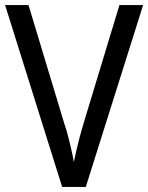

<svg xmlns="http://www.w3.org/2000/svg" viewBox="-20 -734 582 754"><path d="M542 -714 317 0H224L0 -714H92L233 -247Q242 -221 248.5 -195Q255 -169 260.5 -145Q266 -121 270 -98Q275 -121 280.5 -145.5Q286 -170 293 -196Q300 -222 308 -249L449 -714Z"/></svg>

Font: Noto Sans Devanagari SemiCondensed
Style: Regular
Weight: 400
Width: 4
Designer: Jelle Bosma - Monotype Design Team
Foundry: Monotype Imaging Inc.
Version: Version 2.006